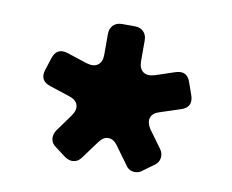

<svg xmlns="http://www.w3.org/2000/svg" viewBox="-53 -765 627 519"><g transform="rotate(10 260.5 -506.0)"><path d="M154 -319 125 -341Q113 -349 111.5 -361.5Q110 -374 118 -386L152 -433Q164 -450 159.5 -463.5Q155 -477 136 -483L81 -501Q50 -511 60 -542L71 -576Q81 -607 112 -597L167 -579Q187 -573 198.5 -581.5Q210 -590 210 -610V-667Q210 -682 219 -691Q228 -700 243 -700H278Q293 -700 302 -691Q311 -682 311 -667V-610Q311 -590 322.5 -581.5Q334 -573 354 -579L408 -597Q439 -607 449 -576L461 -542Q471 -511 440 -501L385 -483Q365 -477 361 -463.5Q357 -450 368 -433L403 -385Q411 -374 409 -361Q407 -348 395 -340L366 -319Q358 -312 346 -312Q330 -312 321 -326L286 -374Q275 -390 260 -390Q246 -390 234 -373L200 -327Q190 -312 174 -312Q165 -312 154 -319Z"/></g></svg>

Font: Higure Gothic Black
Style: Regular
Weight: 900
Designer: Yoshimichi Ohira
Foundry: Positype
Version: Version 1.000